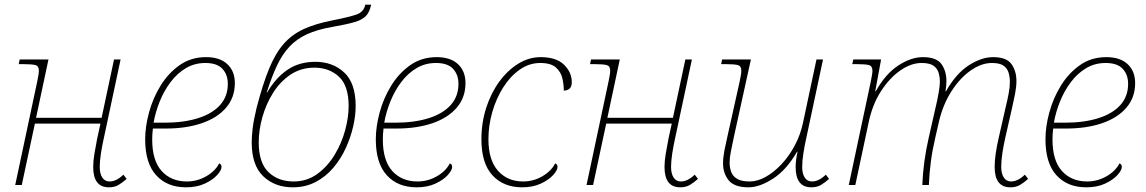

<svg xmlns="http://www.w3.org/2000/svg" viewBox="-20 -790 4895 820"><path d="M445 10Q378 10 378 -77Q378 -101 383 -132Q388 -163 395 -198L409 -262H129L73 0H45L139 -442Q142 -457 144 -468.5Q146 -480 146 -488Q146 -508 131.5 -512Q117 -516 82 -516H60L64 -536H187L134 -287H414L467 -536H495L423 -198Q416 -167 411 -134.5Q406 -102 406 -77Q406 -48 417 -31.5Q428 -15 448 -15Q477 -15 507 -44L521 -26Q503 -10 486 0Q469 10 445 10Z M774 10Q694 10 647 -41.5Q600 -93 600 -195Q600 -249 616.5 -310Q633 -371 666 -424.5Q699 -478 747.5 -512Q796 -546 860 -546Q919 -546 951 -516Q983 -486 983 -435Q983 -374 946 -330.5Q909 -287 842.5 -264Q776 -241 687 -241H633Q630 -217 630 -195Q630 -104 670.5 -59.5Q711 -15 778 -15Q822 -15 860.5 -37Q899 -59 916 -92Q926 -89 926 -77Q926 -63 907.5 -42.5Q889 -22 855 -6Q821 10 774 10ZM636 -266H683Q764 -266 825 -285Q886 -304 919.5 -341Q953 -378 953 -432Q953 -471 930 -496Q907 -521 857 -521Q811 -521 774 -499Q737 -477 709 -440Q681 -403 662.5 -357.5Q644 -312 636 -266Z M1230 10Q1154 10 1104.5 -37Q1055 -84 1055 -182Q1055 -207 1059 -241.5Q1063 -276 1076 -330Q1102 -430 1129 -496Q1156 -562 1191.5 -602.5Q1227 -643 1277.5 -666Q1328 -689 1400 -703Q1471 -717 1502.5 -728Q1534 -739 1540 -770H1565Q1559 -740 1544 -723Q1529 -706 1495.5 -696Q1462 -686 1399 -675Q1335 -664 1290.5 -643.5Q1246 -623 1215.5 -590Q1185 -557 1162.5 -509Q1140 -461 1119 -395H1121Q1157 -457 1207 -491.5Q1257 -526 1327 -526Q1401 -526 1450 -480.5Q1499 -435 1499 -337Q1499 -297 1488.5 -250.5Q1478 -204 1457 -158Q1436 -112 1404 -74Q1372 -36 1328.5 -13Q1285 10 1230 10ZM1234 -15Q1291 -15 1335 -47Q1379 -79 1409 -128.5Q1439 -178 1454 -233.5Q1469 -289 1469 -337Q1469 -424 1427.5 -462.5Q1386 -501 1323 -501Q1265 -501 1220.5 -471Q1176 -441 1146 -393Q1116 -345 1100.5 -289.5Q1085 -234 1085 -182Q1085 -95 1126.5 -55Q1168 -15 1234 -15Z M1759 10Q1679 10 1632 -41.5Q1585 -93 1585 -195Q1585 -249 1601.5 -310Q1618 -371 1651 -424.5Q1684 -478 1732.5 -512Q1781 -546 1845 -546Q1904 -546 1936 -516Q1968 -486 1968 -435Q1968 -374 1931 -330.5Q1894 -287 1827.5 -264Q1761 -241 1672 -241H1618Q1615 -217 1615 -195Q1615 -104 1655.5 -59.5Q1696 -15 1763 -15Q1807 -15 1845.5 -37Q1884 -59 1901 -92Q1911 -89 1911 -77Q1911 -63 1892.5 -42.5Q1874 -22 1840 -6Q1806 10 1759 10ZM1621 -266H1668Q1749 -266 1810 -285Q1871 -304 1904.5 -341Q1938 -378 1938 -432Q1938 -471 1915 -496Q1892 -521 1842 -521Q1796 -521 1759 -499Q1722 -477 1694 -440Q1666 -403 1647.5 -357.5Q1629 -312 1621 -266Z M2210 10Q2130 10 2083 -41.5Q2036 -93 2036 -195Q2036 -266 2056.5 -329.5Q2077 -393 2112.5 -441.5Q2148 -490 2193.5 -518Q2239 -546 2289 -546Q2356 -546 2389 -513.5Q2422 -481 2422 -439Q2422 -420 2412.5 -411.5Q2403 -403 2388 -403Q2388 -427 2382 -454.5Q2376 -482 2354.5 -501.5Q2333 -521 2287 -521Q2240 -521 2199.5 -492.5Q2159 -464 2129 -416.5Q2099 -369 2082.5 -311.5Q2066 -254 2066 -195Q2066 -107 2106.5 -61Q2147 -15 2214 -15Q2258 -15 2296 -37Q2334 -59 2351 -92Q2361 -89 2361 -77Q2361 -63 2342.5 -42.5Q2324 -22 2290 -6Q2256 10 2210 10Z M2885 10Q2818 10 2818 -77Q2818 -101 2823 -132Q2828 -163 2835 -198L2849 -262H2569L2513 0H2485L2579 -442Q2582 -457 2584 -468.5Q2586 -480 2586 -488Q2586 -508 2571.5 -512Q2557 -516 2522 -516H2500L2504 -536H2627L2574 -287H2854L2907 -536H2935L2863 -198Q2856 -167 2851 -134.5Q2846 -102 2846 -77Q2846 -48 2857 -31.5Q2868 -15 2888 -15Q2917 -15 2947 -44L2961 -26Q2943 -10 2926 0Q2909 10 2885 10Z M3177 10Q3116 10 3092 -20Q3068 -50 3068 -92Q3068 -117 3074 -148Q3080 -179 3086 -204L3139 -442Q3142 -457 3144 -468.5Q3146 -480 3146 -488Q3146 -508 3131.5 -512Q3117 -516 3082 -516H3060L3064 -536H3187L3114 -204Q3107 -170 3101.5 -143Q3096 -116 3096 -96Q3096 -75 3102.5 -56.5Q3109 -38 3127.5 -26.5Q3146 -15 3182 -15Q3215 -15 3250 -34.5Q3285 -54 3317.5 -88.5Q3350 -123 3374.5 -169Q3399 -215 3410 -268L3467 -536H3495L3423 -198Q3416 -167 3411 -134.5Q3406 -102 3406 -77Q3406 -48 3417 -31.5Q3428 -15 3448 -15Q3477 -15 3507 -44L3521 -26Q3503 -10 3486 0Q3469 10 3445 10Q3378 10 3378 -77Q3378 -104 3386 -142H3384Q3339 -64 3281.5 -27Q3224 10 3177 10Z M4295 10Q4228 10 4228 -77Q4228 -126 4245 -200L4275 -332Q4283 -364 4288 -391.5Q4293 -419 4293 -440Q4293 -461 4287.5 -479.5Q4282 -498 4266 -509.5Q4250 -521 4216 -521Q4171 -521 4125 -488.5Q4079 -456 4043 -399.5Q4007 -343 3990 -270L3974 -200Q3962 -149 3955.5 -99.5Q3949 -50 3947 0H3919Q3923 -99 3946 -200L3976 -332Q3983 -361 3988.5 -392Q3994 -423 3994 -440Q3994 -461 3988.5 -479.5Q3983 -498 3966.5 -509.5Q3950 -521 3916 -521Q3871 -521 3825 -489Q3779 -457 3742.5 -400.5Q3706 -344 3690 -268L3633 0H3605L3699 -442Q3702 -457 3704 -468.5Q3706 -480 3706 -488Q3706 -508 3691.5 -512Q3677 -516 3642 -516H3620L3624 -536H3743L3718 -400H3720Q3763 -476 3817.5 -511Q3872 -546 3921 -546Q3980 -546 4001 -516Q4022 -486 4022 -444Q4022 -434 4021 -423Q4020 -412 4018 -400H4020Q4063 -476 4117.5 -511Q4172 -546 4221 -546Q4279 -546 4300 -516Q4321 -486 4321 -444Q4321 -419 4315 -388.5Q4309 -358 4303 -332L4273 -200Q4266 -169 4261 -136Q4256 -103 4256 -77Q4256 -49 4267 -32Q4278 -15 4298 -15Q4327 -15 4357 -44L4371 -26Q4353 -10 4336 0Q4319 10 4295 10Z M4619 10Q4539 10 4492 -41.5Q4445 -93 4445 -195Q4445 -249 4461.5 -310Q4478 -371 4511 -424.5Q4544 -478 4592.5 -512Q4641 -546 4705 -546Q4764 -546 4796 -516Q4828 -486 4828 -435Q4828 -374 4791 -330.5Q4754 -287 4687.5 -264Q4621 -241 4532 -241H4478Q4475 -217 4475 -195Q4475 -104 4515.5 -59.5Q4556 -15 4623 -15Q4667 -15 4705.5 -37Q4744 -59 4761 -92Q4771 -89 4771 -77Q4771 -63 4752.5 -42.5Q4734 -22 4700 -6Q4666 10 4619 10ZM4481 -266H4528Q4609 -266 4670 -285Q4731 -304 4764.5 -341Q4798 -378 4798 -432Q4798 -471 4775 -496Q4752 -521 4702 -521Q4656 -521 4619 -499Q4582 -477 4554 -440Q4526 -403 4507.5 -357.5Q4489 -312 4481 -266Z"/></svg>

Font: Noto Serif Thin
Style: Italic
Weight: 100
Italic angle: -12°
Designer: Monotype Design Team
Foundry: Monotype Imaging Inc.
Version: Version 2.014; ttfautohint (v1.8.4.7-5d5b)